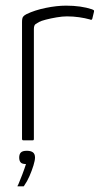

<svg xmlns="http://www.w3.org/2000/svg" viewBox="-20 -497 362 680"><path d="M214 -477Q267 -477 306 -464Q308 -463 311 -461.5Q314 -460 313 -456L307 -431Q306 -428 304 -427Q302 -426 299 -428Q281 -433 260 -436Q239 -439 217 -439Q201 -439 180.5 -435.5Q160 -432 142.5 -427.5Q125 -423 118 -419Q113 -416 106.5 -412Q100 -408 100 -394V-6Q100 -2 99 -1Q98 0 95 0H63Q61 0 59.5 -1Q58 -2 58 -5V-419Q58 -433 62 -438Q66 -443 74 -447Q103 -461 142 -469Q181 -477 214 -477ZM104 61Q104 71 98.5 89Q93 107 84.5 126.5Q76 146 66 160Q65 163 63 163Q61 163 54 163Q47 163 42 163Q42 162 42 161.5Q42 161 45 156Q51 142 59 121Q67 100 72 84Q58 84 53 78Q48 72 48 61Q48 49 54 43Q60 37 75 37Q89 37 96.5 42.5Q104 48 104 61Z"/></svg>

Font: Glory ExtraLight
Style: Regular
Weight: 250
Version: Version 1.011